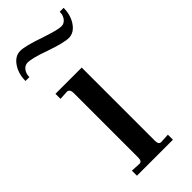

<svg xmlns="http://www.w3.org/2000/svg" viewBox="-214 -659 698 698"><g transform="rotate(-45 135.0 -310.5)"><path d="M35 0V-26L72 -24Q85 -24 85 -43V-376Q85 -393 73 -396L36 -394V-420H171V-43Q171 -24 184 -24L220 -26V0ZM214 -529Q189 -529 126 -551Q68 -572 45 -572Q31 -572 21.5 -560Q12 -548 12 -530H-8Q-8 -567 10.5 -594Q29 -621 56 -621Q81 -621 144 -599Q206 -578 225 -578Q239 -578 248.5 -590Q258 -602 258 -620H278Q278 -583 259.5 -556Q241 -529 214 -529Z"/></g></svg>

Font: UnnaRegular
Style: Regular
Weight: 400
Designer: Jorge de Buen Unna
Foundry: Omnibus-Type
Version: Version 2.008;hotconv 1.0.109;makeotfexe 2.5.65596